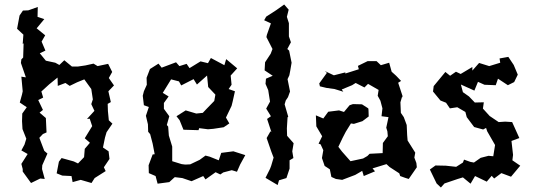

<svg xmlns="http://www.w3.org/2000/svg" viewBox="-20 -791 2383 854"><path d="M254 -88 242 -72 232 -20 257 -10 298 -8 303 19 339 9 387 23 401 1 450 -30 442 -47 467 -84 463 -118 438 -135 447 -179 454 -203 480 -241 464 -256 460 -297 459 -329 473 -337 462 -385 487 -411 464 -444 479 -471 461 -507 414 -497 396 -508 360 -500 326 -495H300L266 -523L244 -502L226 -512L184 -521L157 -554L182 -566L165 -606L181 -634L143 -665L177 -706L147 -716L148 -760L106 -745L82 -744L67 -722L56 -663L84 -637L81 -596L85 -598L83 -535L75 -527L73 -511L95 -447L75 -450L81 -385L78 -371L68 -335L99 -314L79 -286L78 -252L80 -217L97 -174L89 -148L75 -122L103 -106L75 -62L81 -39V-28L118 23L159 3L179 5L167 -39L168 -56L191 -108L177 -120L155 -178L171 -195L187 -202L184 -266L156 -290L171 -302L150 -346L172 -357L164 -384L199 -416L236 -446L237 -409L271 -422L290 -409L323 -425L355 -438L386 -395L393 -349L386 -328L400 -298L367 -262L379 -263L390 -230L357 -176L380 -156L357 -129L354 -92L327 -64L308 -73Z M647 -484 632 -445 633 -414 620 -385 615 -365 620 -323 642 -315 629 -276 638 -238 639 -205 648 -194 659 -152 668 -105 659 -104 641 -56 642 -21 672 -8 681 26 733 19 756 -2 758 -3 791 1 832 15 884 -8 894 7 939 -25 960 -15 973 -24 1011 -34 1034 -27 1048 -59 1071 -101 1018 -118 964 -111 953 -78 913 -94 894 -99 868 -80 826 -60 804 -59 788 -61 746 -74V-139L731 -188L728 -228L722 -235L733 -274L709 -307V-333L730 -362L704 -378L741 -438L776 -429L786 -411L841 -439L856 -415L901 -455L906 -404L938 -370L933 -342L898 -306L882 -289L853 -286L806 -300L765 -274L779 -256L796 -214L863 -212L866 -221L905 -216L929 -218L975 -225L1000 -242L985 -268L1010 -320L1015 -340L1025 -385L997 -395L1010 -414L1006 -455L1035 -487L986 -528L978 -501L918 -533L905 -510L872 -518L823 -488L810 -507L778 -497L763 -514L699 -490L685 -508Z M1209 -746 1164 -717 1155 -701 1185 -687 1167 -636 1165 -626 1192 -573 1184 -552 1159 -514 1157 -478 1193 -454 1163 -441 1161 -418 1173 -390 1181 -339 1164 -308 1185 -274 1168 -262 1187 -204 1183 -207 1166 -177 1187 -116 1197 -90 1186 -53 1181 -40 1161 0 1215 32 1221 11 1254 1 1268 -41V-78L1285 -88L1280 -118L1286 -154L1257 -187L1256 -220L1259 -269L1262 -272L1246 -327L1251 -344L1261 -359L1270 -384L1259 -439L1267 -456L1271 -477L1277 -512L1266 -566L1258 -573L1274 -603L1265 -629V-688L1256 -716L1264 -748L1244 -771Z M1713 -48 1756 -20 1760 -8 1782 0 1798 5 1834 -47 1832 -66 1823 -90 1827 -112 1793 -166 1791 -190 1789 -235 1776 -270 1763 -289 1761 -336 1769 -363 1773 -356 1751 -423 1764 -431 1742 -454 1722 -472 1711 -512 1674 -501 1655 -519H1615L1572 -498L1576 -483L1516 -464V-469L1465 -456L1425 -475L1434 -467L1400 -420L1403 -407L1432 -400L1468 -395L1507 -383L1500 -393L1546 -412L1562 -422L1601 -402L1617 -418L1664 -391L1660 -365L1672 -343L1681 -309L1677 -274L1708 -270L1698 -223L1703 -207L1705 -185L1683 -155L1682 -110L1624 -107L1614 -97L1595 -86L1539 -74L1501 -117L1485 -138L1504 -178L1518 -205L1541 -242L1554 -240L1592 -252L1620 -273L1619 -303L1618 -309L1590 -327L1550 -328L1535 -323L1510 -293L1488 -300L1440 -294L1418 -264L1385 -278L1387 -229L1413 -185L1397 -152L1406 -149L1418 -123L1412 -88L1424 -53L1447 -38L1454 -4L1474 5L1502 9L1560 -13L1591 -31L1598 -8L1648 -29L1637 -42L1699 -61Z M1917 -55 1892 -37 1922 25 1941 43 1957 25 2016 5 2039 -2 2073 26 2093 -8 2145 17 2167 -9 2178 3 2210 -21 2253 -5 2294 -54 2259 -78 2262 -102 2255 -164 2290 -177 2258 -248 2227 -250 2198 -248 2158 -275 2128 -308 2132 -336 2092 -335 2066 -362 2039 -381 2030 -415 2090 -388 2106 -427 2135 -414 2185 -412 2195 -441 2239 -412 2267 -426 2283 -459 2265 -502 2241 -538 2202 -531 2205 -512 2156 -497 2111 -511 2081 -477V-493L2029 -462L2008 -472L1982 -454L1961 -471L1909 -408L1906 -384L1939 -344L1964 -334L1981 -309L2014 -314L2050 -293L2056 -270L2089 -226L2129 -215L2142 -222L2147 -207L2182 -146L2174 -96L2153 -98L2118 -89L2088 -68L2072 -71L2044 -81L2039 -68L2009 -49L1963 -54Z"/></svg>

Font: チョークS
Style: Regular
Weight: 400
Designer: [Stick] Fontworks Inc.
Foundry: [Stick] Fontworks Inc.
Version: Version 1.200;FEAKit 1.0